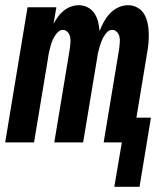

<svg xmlns="http://www.w3.org/2000/svg" viewBox="-24 -548 638 739"><path d="M416 171 445 0H375L435 -362Q436 -373 437 -384Q438 -395 436 -405.5Q434 -416 426.5 -424.5Q419 -433 408 -433Q397 -433 389 -425Q381 -417 375.5 -407.5Q370 -398 366 -387.5Q362 -377 359 -366.5Q356 -356 353.5 -345.5Q351 -335 350 -325L296 0H185L245 -362Q246 -373 247 -384Q248 -395 246 -405.5Q244 -416 236.5 -424.5Q229 -433 218 -433Q208 -433 199.5 -425Q191 -417 185.5 -407.5Q180 -398 176 -387.5Q172 -377 169.5 -366.5Q167 -356 164.5 -345.5Q162 -335 161 -325L107 0H-4L82 -520H193L182 -457Q190 -471 199.5 -484Q209 -497 221.5 -507Q234 -517 249 -522.5Q264 -528 279 -528Q298 -528 314 -519.5Q330 -511 339.5 -496.5Q349 -482 353.5 -464.5Q358 -447 359 -428Q366 -446 375.5 -463.5Q385 -481 399 -496Q413 -511 431.5 -519.5Q450 -528 469 -528Q489 -528 505.5 -518.5Q522 -509 531 -493.5Q540 -478 544 -459.5Q548 -441 548.5 -421.5Q549 -402 547.5 -382.5Q546 -363 542 -343L501 -95H557L513 171Z"/></svg>

Font: Iosevka QP
Style: Bold Italic
Weight: 700
Italic angle: -9°
Designer: Belleve Invis
Foundry: Belleve Invis
Version: Version 20.0.0; ttfautohint (v1.8.4)